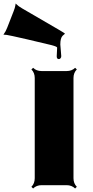

<svg xmlns="http://www.w3.org/2000/svg" viewBox="-107 -1057 530 1096"><path d="M216.8 -735.4 219.2 -785.2Q219.2 -791 185.5 -799.8Q151.9 -808.6 47.6 -832.5Q-56.6 -856.4 -68.4 -857.7Q-80.1 -858.9 -83.7 -858.9Q-87.4 -858.9 -87.4 -859.6Q-87.4 -860.4 -84.5 -863.8Q-75.2 -875.5 -65.9 -898.9L-29.3 -992.7Q-21 -1013.7 -19.5 -1025.4Q-18.1 -1037.1 -17.6 -1037.1Q-17.1 -1037.1 -14.2 -1033.7Q-2.4 -1021.5 19 -1009.3L229 -887.2Q263.7 -866.7 263.7 -865.2Q263.7 -863.8 259.5 -860.8Q255.4 -857.9 250.5 -853Q237.3 -839.8 237.3 -803.2L242.7 -736.8Q242.7 -729 238.5 -724.4Q234.4 -719.7 229 -719.7Q216.8 -719.7 216.8 -735.4ZM272.9 0H130.9Q101.1 0 82 19L72.3 9.3Q91.3 -9.8 91.3 -39.6V-611.8Q91.3 -641.6 72.3 -660.6L82 -669.9Q100.6 -651.4 130.9 -651.4H272.9Q303.2 -651.4 321.8 -669.9L331.5 -660.6Q312.5 -641.6 312.5 -611.8V-39.6Q312.5 -9.8 331.5 9.3L321.8 19Q302.7 0 272.9 0Z"/></svg>

Font: Nosifer
Style: Regular
Weight: 400
Version: Version 001.002